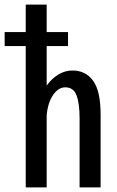

<svg xmlns="http://www.w3.org/2000/svg" viewBox="-42 -820 512 840"><path d="M306.2 0V-301.4Q306.2 -367.5 292.9 -402.7Q279.5 -437.9 243.5 -437.9Q226 -437.9 211.3 -427Q196.6 -416.1 185.5 -396.9Q174.4 -377.8 168.2 -352.8Q161.9 -327.7 161.4 -299.4L119.1 -308Q119.4 -347.7 131.6 -384.3Q143.9 -420.9 165.3 -449.6Q186.7 -478.3 215 -494.9Q243.2 -511.6 275.4 -511.6Q332.4 -511.6 365.3 -466.8Q398.2 -422.1 398.2 -317.6V0ZM70.6 0V-800H162.2V0ZM-21.6 -679.6H255.6V-618.4H-21.6Z"/></svg>

Font: League Mono Thin Condensed
Style: Regular
Weight: 100
Width: 1
Designer: Tyler Finck
Foundry: The League of Moveable Type / Tyler Finck
Version: Version 2.300;RELEASE